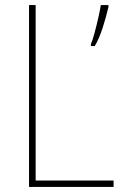

<svg xmlns="http://www.w3.org/2000/svg" viewBox="-20 -734 486 754"><path d="M406 -707Q398 -672 384 -627.5Q370 -583 352 -553H337V-561Q343 -574 351 -603.5Q359 -633 366 -664Q373 -695 376 -714H406ZM94 0V-714H120V-25H426V0Z"/></svg>

Font: Noto Sans SemiCondensed Thin
Style: Regular
Weight: 100
Width: 4
Designer: Monotype Design Team
Foundry: Monotype Imaging Inc.
Version: Version 2.013; ttfautohint (v1.8.4.7-5d5b)